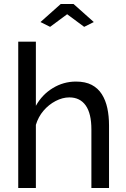

<svg xmlns="http://www.w3.org/2000/svg" viewBox="-20 -938 630 958"><path d="M524 0H436V-292Q436 -372 407.5 -412Q379 -452 326 -452Q292 -452 257.5 -434Q223 -416 197 -385.5Q171 -355 159 -315V0H71V-730H159V-410Q190 -466 243.5 -498.5Q297 -531 359 -531Q406 -531 437.5 -514.5Q469 -498 488 -468Q507 -438 515.5 -398.5Q524 -359 524 -312ZM182 -828 283 -918H347L448 -828L400 -804L315 -867L230 -804Z"/></svg>

Font: YasnoRaleway Medium
Style: Regular
Weight: 500
Designer: Matt McInerney, Pablo Impallari, Rodrigo Fuenzalida
Foundry: Matt McInerney, Pablo Impallari, Rodrigo Fuenzalida
Version: Version 4.026